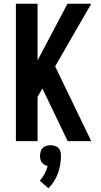

<svg xmlns="http://www.w3.org/2000/svg" viewBox="-20 -755 540 1027"><path d="M65 0H181V-237L207 -282L212 -271L342 0H468L275 -400L468 -735H341L181 -432V-735H65ZM239 252Q256 235 269 214.5Q282 194 290 171.5Q298 149 302 125.5Q306 102 306 78Q306 67 303 55.5Q300 44 292 36Q284 28 272.5 25Q261 22 250 22Q239 22 228 25Q217 28 209 36Q201 44 197.5 55.5Q194 67 194 78Q194 87 196 96.5Q198 106 203.5 113.5Q209 121 217 126Q225 131 235 133Q229 155 218.5 175Q208 195 193 212Z"/></svg>

Font: Iosevka SS09
Style: Bold
Weight: 700
Monospace: yes
Designer: Belleve Invis
Foundry: Belleve Invis
Version: Version 5.2.1; ttfautohint (v1.8.3)